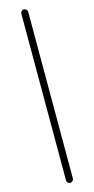

<svg xmlns="http://www.w3.org/2000/svg" viewBox="-163 -866 581 1184"><g transform="rotate(-15 127.0 -273.5)"><path d="M105.5 258.8V-805.7Q105.5 -814.5 111.8 -820.8Q118.2 -827.1 127 -827.1Q135.7 -827.1 142.6 -820.8Q149.4 -814.5 149.4 -805.7V258.8Q149.4 267.6 142.6 273.9Q135.7 280.3 127 280.3Q118.2 280.3 111.8 273.9Q105.5 267.6 105.5 258.8Z"/></g></svg>

Font: irohamaru Light
Style: Regular
Weight: 200
Designer: [Source Han Sans]
Ryoko NISHIZUKA  (kana & ideographs); Paul D. Hunt (Latin, Greek & Cyrillic); Wenlong ZHANG  (bopomofo
Version: Version 1.01